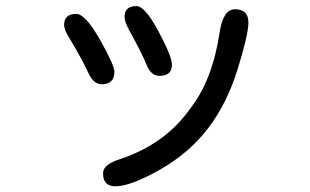

<svg xmlns="http://www.w3.org/2000/svg" viewBox="-20 -579 1040 645"><path d="M236.3 -532.2Q266.6 -532.2 315.4 -446.3Q364.3 -360.4 364.3 -337.9Q364.3 -295.9 321.3 -295.9Q293.9 -295.9 275.9 -335.9Q257.8 -376 211.9 -453.1Q195.3 -479.5 195.3 -495.1Q195.3 -532.2 236.3 -532.2ZM438.5 -558.6Q466.8 -558.6 512.2 -474.1Q557.6 -389.6 557.6 -361.3Q557.6 -324.2 515.6 -324.2Q487.3 -324.2 472.7 -360.8Q458 -397.5 414.1 -477.5Q398.4 -505.9 398.4 -522.5Q398.4 -558.6 438.5 -558.6ZM769.5 -547.9Q814.5 -547.9 814.5 -502.9Q814.5 -463.9 778.8 -348.1Q743.2 -232.4 679.7 -148.9Q616.2 -65.4 517.6 -9.3Q418.9 46.9 367.2 46.9Q326.2 46.9 326.2 2.9Q326.2 -25.4 378.9 -43Q535.2 -93.8 620.1 -215.8Q693.4 -309.6 717.8 -469.7Q729.5 -547.9 769.5 -547.9Z"/></svg>

Font: MotoyaLMaru
Style: W3 mono
Weight: 400
Version: Version 1.01